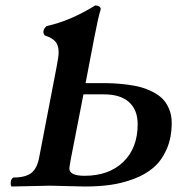

<svg xmlns="http://www.w3.org/2000/svg" viewBox="-20 -678 646 700"><path d="M358.9 -334H284.2L237.8 -96.2Q232.9 -69.3 232.9 -64Q232.9 -37.1 288.1 -37.1Q377 -37.1 429.4 -87.6Q481.9 -138.2 481.9 -225.1Q481.9 -277.3 450.4 -305.7Q418.9 -334 358.9 -334ZM123 -105 186 -432.1Q193.8 -471.7 193.8 -486.8Q193.8 -512.7 182.1 -526.4Q170.4 -540 143.1 -548.8Q138.2 -555.2 138.2 -562Q138.2 -572.8 149.9 -583Q236.3 -601.6 327.1 -658.2Q336.4 -658.2 342 -654.3Q347.7 -650.4 347.2 -644Q337.9 -614.7 324.2 -543L292 -375H349.1Q374 -375 394.8 -374Q415.5 -373 443.1 -369.6Q470.7 -366.2 492.2 -360.4Q513.7 -354.5 535.9 -343.5Q558.1 -332.5 572.8 -317.6Q587.4 -302.7 596.7 -280.3Q606 -257.8 606 -230Q606 -175.3 587.4 -133.5Q568.8 -91.8 539.3 -66.7Q509.8 -41.5 467.3 -25.6Q424.8 -9.8 382.3 -3.9Q339.8 2 290 2Q268.6 2 226.3 0.5Q184.1 -1 163.1 -1Q139.6 -1 92.3 0.5Q44.9 2 22 2Q17.6 -3.9 19.5 -15.6Q21.5 -27.3 28.8 -30.8Q73.2 -30.8 94.5 -47.6Q115.7 -64.5 123 -105Z"/></svg>

Font: Common Serif SemiBold
Style: Italic
Weight: 600
Italic angle: -12°
Designer: Philipp H. Poll, Khaled Hosny
Foundry: Stefan Peev, Context Ltd.
Version: Version 1.026